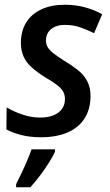

<svg xmlns="http://www.w3.org/2000/svg" viewBox="-20 -569 465 810"><path d="M154 10Q107 10 71 1Q35 -8 7 -23L8 -116Q36 -99 73.5 -86Q111 -73 150 -73Q182 -73 205.5 -82.5Q229 -92 241.5 -109.5Q254 -127 254 -151Q254 -168 247 -181.5Q240 -195 222.5 -209Q205 -223 172 -242Q138 -263 114.5 -284Q91 -305 79.5 -330.5Q68 -356 68 -390Q69 -440 91 -475Q113 -510 154.5 -529.5Q196 -549 253 -549Q299 -549 339 -538Q379 -527 411 -509L377 -429Q351 -442 320.5 -453Q290 -464 253 -464Q218 -464 196 -446.5Q174 -429 174 -398Q174 -383 181 -370.5Q188 -358 205 -344.5Q222 -331 252 -312Q284 -293 309 -273Q334 -253 348 -226.5Q362 -200 362 -162Q361 -106 335.5 -67.5Q310 -29 263.5 -9.5Q217 10 154 10ZM48 208Q57 190 69.5 164Q82 138 94 110Q106 82 113 61H212V71Q204 89 187.5 115.5Q171 142 150 170Q129 198 108 221H48Z"/></svg>

Font: Noto Sans Display Medium
Style: Italic
Weight: 500
Italic angle: -12°
Designer: Monotype Design Team
Foundry: Monotype Imaging Inc.
Version: Version 2.003